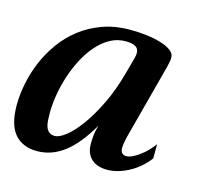

<svg xmlns="http://www.w3.org/2000/svg" viewBox="-88 -626 797 734"><g transform="rotate(15 310.5 -258.5)"><path d="M167 -62.5Q184.6 -62.5 210.9 -83.3Q237.3 -104 265.6 -143.1Q293.9 -182.1 321 -237.8Q348.1 -293.5 367.2 -363.8L384.8 -428.2Q388.2 -439.9 388.2 -449.7Q388.2 -467.3 374.5 -474.9Q360.8 -482.4 335.9 -482.4Q303.2 -482.4 274.9 -466.8Q246.6 -451.2 223.4 -424.8Q200.2 -398.4 181.9 -363.8Q163.6 -329.1 151.1 -291Q138.7 -252.9 132.3 -214.4Q126 -175.8 126 -141.1Q126 -126 127 -111.8Q127.9 -97.7 132.1 -86.7Q136.2 -75.7 144.5 -69.1Q152.8 -62.5 167 -62.5ZM-3.9 -139.6Q-3.9 -179.7 4.9 -224.1Q13.7 -268.6 31.7 -311.8Q49.8 -355 77.9 -394.3Q106 -433.6 144.5 -463.6Q183.1 -493.7 232.4 -511.5Q281.7 -529.3 342.3 -529.3Q374.5 -529.3 406.2 -525.4Q438 -521.5 463.4 -513.9Q488.8 -506.3 504.4 -494.6Q520 -482.9 520 -467.8Q520 -459.5 518.3 -450.2Q516.6 -440.9 514.2 -430.7L441.9 -157.2Q433.1 -126.5 430.4 -109.6Q427.7 -92.8 427.7 -85.9Q427.7 -71.3 434.1 -64.9Q440.4 -58.6 450.7 -58.6Q461.9 -58.6 475.6 -65.2Q489.3 -71.8 503.4 -82.3Q517.6 -92.8 530.5 -106.2Q543.5 -119.6 553.2 -133.3V-77.1Q537.1 -55.7 517.6 -39.3Q498 -22.9 477.1 -12Q456.1 -1 434.6 4.9Q413.1 10.7 393.1 10.7Q375.5 10.7 359.9 6.1Q344.2 1.5 332.8 -8.3Q321.3 -18.1 314.7 -33.2Q308.1 -48.3 308.1 -68.8Q308.1 -89.8 310.3 -106.9Q312.5 -124 318.4 -143.6Q272 -63.5 222.7 -26.1Q173.3 11.2 115.7 11.2Q59.1 11.2 27.6 -25.1Q-3.9 -61.5 -3.9 -139.6Z"/></g></svg>

Font: Arian AMU Serif
Style: Bold Italic
Weight: 700
Italic angle: -15°
Designer: Ruben Hakobyan (Tarumian)
Foundry: Ruben Hakobyan (Tarumian)
Version: Version 1.002